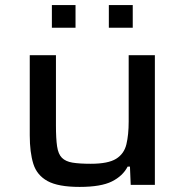

<svg xmlns="http://www.w3.org/2000/svg" viewBox="-20 -727 724 755"><path d="M293 8Q209 8 167 -15Q125 -38 111 -83Q97 -128 97 -195V-510H200V-233Q200 -182 204.5 -151.5Q209 -121 223.5 -106.5Q238 -92 265 -87.5Q292 -83 337 -83Q405 -83 436.5 -102.5Q468 -122 477 -159.5Q486 -197 486 -249V-510H589V0H494L491 -72H482Q463 -35 420 -13.5Q377 8 293 8ZM184 -618V-707H277V-618ZM408 -618V-707H502V-618Z"/></svg>

Font: Saira Expanded Medium
Style: Regular
Weight: 500
Width: 7
Designer: Hector Gatti with collaboration of the Omnibus-Type team
Foundry: Omnibus-Type
Version: Version 1.100; ttfautohint (v1.8.3)